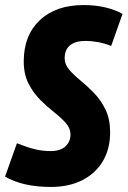

<svg xmlns="http://www.w3.org/2000/svg" viewBox="-47 -730 505 760"><path d="M438 -675 393 -548Q369 -558 342.5 -563Q316 -568 291 -568Q252 -568 230.5 -551Q209 -534 209 -499Q209 -475 227 -454Q245 -433 272 -411Q299 -389 326 -361Q353 -333 371 -295.5Q389 -258 389 -206Q389 -142 361 -93.5Q333 -45 280 -17.5Q227 10 155 10Q43 10 -27 -31L20 -163Q60 -147 90.5 -139.5Q121 -132 153 -132Q193 -132 212.5 -151Q232 -170 232 -197Q232 -222 213.5 -243Q195 -264 167.5 -285.5Q140 -307 112.5 -334.5Q85 -362 66 -399Q47 -436 47 -487Q47 -590 110.5 -650Q174 -710 284 -710Q331 -710 370.5 -700.5Q410 -691 438 -675Z"/></svg>

Font: Georama Condensed ExtraBold
Style: Italic
Weight: 800
Width: 3
Italic angle: -9°
Designer: Jean-Baptiste Levee
Foundry: Production Type
Version: Version 1.000